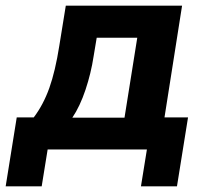

<svg xmlns="http://www.w3.org/2000/svg" viewBox="-55 -527 723 677"><path d="M-35 130 4 -113H64Q98 -158 119 -217Q140 -276 154 -365L177 -507H587L525 -113H608L569 130H442L463 0H113L92 130ZM200 -112H384L429 -394H286L275 -328Q266 -269 246.5 -210.5Q227 -152 200 -112Z"/></svg>

Font: Mulish ExtraBold
Style: Italic
Weight: 800
Italic angle: -9°
Designer: Vernon Adams
Foundry: Vernon Adams
Version: Version 3.603; ttfautohint (v1.8.3)